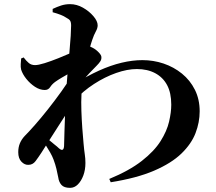

<svg xmlns="http://www.w3.org/2000/svg" viewBox="-20 -843 1040 926"><path d="M507 20Q604 -20 664 -67Q724 -114 754.5 -162.5Q785 -211 795.5 -256.5Q806 -302 806 -338Q806 -395 786 -432.5Q766 -470 728.5 -490Q691 -510 640 -510Q594 -510 540 -491Q486 -472 433.5 -438Q381 -404 342 -361L339 -438Q401 -477 457.5 -502.5Q514 -528 566.5 -540.5Q619 -553 667 -553Q720 -553 769 -536.5Q818 -520 857.5 -488Q897 -456 920 -410Q943 -364 943 -306Q943 -253 923 -201Q903 -149 855 -102.5Q807 -56 723.5 -20Q640 16 514 36ZM117 -48Q99 -47 83.5 -63Q68 -79 68 -109Q68 -133 76 -152Q84 -171 99 -187Q119 -207 148.5 -240.5Q178 -274 210.5 -315Q243 -356 275 -400.5Q307 -445 333 -488L341 -358Q321 -327 301 -296Q281 -265 261 -234Q241 -203 221 -171.5Q201 -140 180 -107Q165 -84 151.5 -66Q138 -48 117 -48ZM318 63Q289 63 276.5 49Q264 35 261 13Q257 -8 252 -29Q247 -50 238 -74Q232 -90 222 -107.5Q212 -125 200.5 -143Q189 -161 175 -177L184 -198Q193 -188 209 -174Q225 -160 241 -147.5Q257 -135 264 -128Q287 -108 289 -139Q290 -166 291 -212Q292 -258 294.5 -312Q297 -366 300 -416Q303 -459 307 -505Q311 -551 315 -593.5Q319 -636 321 -669.5Q323 -703 323 -720Q323 -736 318 -743.5Q313 -751 299 -758Q289 -765 272.5 -771.5Q256 -778 234 -784V-800Q255 -810 275 -816.5Q295 -823 318 -823Q350 -823 380 -806Q410 -789 430.5 -765Q451 -741 451 -721Q451 -707 442 -691Q433 -675 425 -651Q418 -632 409.5 -597.5Q401 -563 393 -523.5Q385 -484 379.5 -448Q374 -412 373 -389Q371 -352 372.5 -308.5Q374 -265 377 -223.5Q380 -182 383 -151Q386 -117 389 -98Q392 -79 392 -57Q392 -24 382 3Q372 30 355.5 46.5Q339 63 318 63ZM196 -409Q172 -409 148.5 -424.5Q125 -440 107 -462.5Q89 -485 82 -507Q79 -520 80 -534Q81 -548 82 -561L94 -566Q107 -549 119 -539Q131 -529 149 -529Q165 -529 195.5 -538.5Q226 -548 262 -562.5Q298 -577 330 -591Q362 -605 379 -615Q392 -621 403 -620.5Q414 -620 426 -613Q442 -605 455.5 -591Q469 -577 469 -568Q470 -557 464 -547.5Q458 -538 446 -526Q431 -511 412 -491Q393 -471 374 -449.5Q355 -428 342 -410L345 -471Q349 -479 353.5 -492Q358 -505 360 -513Q342 -505 319.5 -492.5Q297 -480 277 -468Q257 -456 246 -448Q231 -437 222 -423Q213 -409 196 -409Z"/></svg>

Font: Noto Serif JP ExtraLight ExtraBold
Style: Regular
Weight: 800
Version: Version 2.003-H1;hotconv 1.1.1;makeotfexe 2.6.0